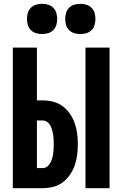

<svg xmlns="http://www.w3.org/2000/svg" viewBox="-20 -984 640 1004"><path d="M427 0V-735H553V0ZM47 0V-735H173V-459H203Q231 -459 258.5 -452Q286 -445 308 -428.5Q330 -412 346 -388.5Q362 -365 371 -339Q380 -313 383.5 -285Q387 -257 387 -230Q387 -202 383.5 -174Q380 -146 371 -120Q362 -94 346 -70.5Q330 -47 308 -30.5Q286 -14 258.5 -7Q231 0 203 0ZM203 -105Q216 -105 226.5 -113Q237 -121 243 -132Q249 -143 252.5 -155Q256 -167 258 -179.5Q260 -192 260.5 -204.5Q261 -217 261 -230Q261 -242 260.5 -254.5Q260 -267 258 -279.5Q256 -292 252.5 -304.5Q249 -317 243 -328Q237 -339 226.5 -346.5Q216 -354 203 -354H173V-105ZM400 -806Q384 -806 368.5 -810.5Q353 -815 341.5 -826.5Q330 -838 325.5 -853.5Q321 -869 321 -885Q321 -901 325.5 -916.5Q330 -932 341.5 -943.5Q353 -955 368.5 -959.5Q384 -964 400 -964Q416 -964 431.5 -959.5Q447 -955 458.5 -943.5Q470 -932 474.5 -916.5Q479 -901 479 -885Q479 -869 474.5 -853.5Q470 -838 458.5 -826.5Q447 -815 431.5 -810.5Q416 -806 400 -806ZM200 -806Q184 -806 168.5 -810.5Q153 -815 141.5 -826.5Q130 -838 125.5 -853.5Q121 -869 121 -885Q121 -901 125.5 -916.5Q130 -932 141.5 -943.5Q153 -955 168.5 -959.5Q184 -964 200 -964Q216 -964 231.5 -959.5Q247 -955 258.5 -943.5Q270 -932 274.5 -916.5Q279 -901 279 -885Q279 -869 274.5 -853.5Q270 -838 258.5 -826.5Q247 -815 231.5 -810.5Q216 -806 200 -806Z"/></svg>

Font: Iosevka Curly XBdEx
Style: Regular
Weight: 800
Width: 7
Monospace: yes
Designer: Belleve Invis
Foundry: Belleve Invis
Version: Version 11.1.0; ttfautohint (v1.8.3)